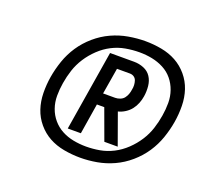

<svg xmlns="http://www.w3.org/2000/svg" viewBox="-87 -991 709 661"><g transform="rotate(20 267.5 -661.0)"><path d="M326 -514 285 -626H258L240 -514H192L240 -808H328Q347 -808 364 -801Q381 -794 390.5 -779.5Q400 -765 402 -746Q404 -727 401 -708Q399 -695 394 -682Q389 -669 380.5 -658Q372 -647 359.5 -639Q347 -631 334 -628L375 -514ZM265 -669H309Q318 -669 327 -672.5Q336 -676 341.5 -683Q347 -690 350 -698.5Q353 -707 354 -715Q356 -724 355.5 -732.5Q355 -741 352.5 -748.5Q350 -756 343.5 -760.5Q337 -765 328 -765H281ZM266 -434Q236 -434 206 -439.5Q176 -445 151.5 -458.5Q127 -472 108.5 -494Q90 -516 81 -543Q72 -570 71.5 -600.5Q71 -631 76 -661Q81 -691 91.5 -721.5Q102 -752 120 -779Q138 -806 163.5 -828Q189 -850 218.5 -863.5Q248 -877 279.5 -882.5Q311 -888 341 -888Q371 -888 400.5 -882.5Q430 -877 454.5 -863.5Q479 -850 497.5 -828Q516 -806 525 -779Q534 -752 534.5 -721.5Q535 -691 530 -661Q525 -631 514.5 -600.5Q504 -570 486 -543Q468 -516 442.5 -494Q417 -472 387.5 -458.5Q358 -445 327 -439.5Q296 -434 266 -434ZM272 -477Q297 -477 322 -481.5Q347 -486 370.5 -498Q394 -510 414 -529Q434 -548 448.5 -570.5Q463 -593 471 -617.5Q479 -642 483 -667Q487 -691 487 -714.5Q487 -738 479.5 -759.5Q472 -781 458 -798Q444 -815 424 -825.5Q404 -836 381.5 -840.5Q359 -845 335 -845Q310 -845 284.5 -840.5Q259 -836 235.5 -824Q212 -812 192 -793Q172 -774 157.5 -751.5Q143 -729 135 -704.5Q127 -680 123 -655Q119 -631 119 -607.5Q119 -584 126.5 -562.5Q134 -541 148.5 -524Q163 -507 182.5 -496.5Q202 -486 225 -481.5Q248 -477 272 -477Z"/></g></svg>

Font: Iosevka Light Oblique
Style: Regular
Weight: 300
Italic angle: -9°
Monospace: yes
Designer: Belleve Invis
Foundry: Belleve Invis
Version: Version 32.5.0; ttfautohint (v1.8.4)